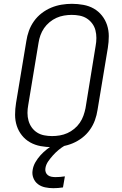

<svg xmlns="http://www.w3.org/2000/svg" viewBox="-20 -763 640 1006"><path d="M253 8Q222 8 192.5 2.5Q163 -3 138 -17Q113 -31 95 -53.5Q77 -76 68 -103.5Q59 -131 59 -161.5Q59 -192 64 -223L118 -548Q122 -575 131.5 -601.5Q141 -628 158 -652Q175 -676 198.5 -694Q222 -712 248.5 -723Q275 -734 302.5 -738.5Q330 -743 357 -743Q387 -743 417 -737.5Q447 -732 471.5 -718Q496 -704 514 -681.5Q532 -659 541 -631.5Q550 -604 550 -573.5Q550 -543 545 -512L491 -187Q487 -160 477.5 -133.5Q468 -107 451 -83Q434 -59 410.5 -41Q387 -23 360.5 -12Q334 -1 306.5 3.5Q279 8 253 8ZM253 -50Q273 -50 293.5 -53.5Q314 -57 333 -65.5Q352 -74 369 -88Q386 -102 398 -119.5Q410 -137 417 -156.5Q424 -176 428 -196L481 -522Q485 -543 485 -564Q485 -585 480 -604.5Q475 -624 463 -640Q451 -656 434.5 -666.5Q418 -677 397.5 -681Q377 -685 356 -685Q336 -685 315.5 -681.5Q295 -678 276 -669.5Q257 -661 240 -647Q223 -633 211 -615.5Q199 -598 192 -578.5Q185 -559 182 -539L128 -213Q124 -192 124 -171Q124 -150 129.5 -130.5Q135 -111 146.5 -95Q158 -79 174.5 -68.5Q191 -58 211.5 -54Q232 -50 253 -50ZM259 223Q237 223 216 218.5Q195 214 179 202Q163 190 155 170Q147 150 151 128Q154 107 165.5 87Q177 67 192.5 50Q208 33 226.5 18.5Q245 4 265 -7L267 -8H320L319 0Q302 10 286.5 23Q271 36 257.5 51Q244 66 232.5 82.5Q221 99 218 118Q216 129 219.5 139Q223 149 231 155Q239 161 249.5 163Q260 165 271 165Q283 165 295 164Q307 163 320 161L310 219Q297 221 284.5 222Q272 223 259 223Z"/></svg>

Font: Iosevka SS04 Lt Ex Obl
Style: Regular
Weight: 300
Width: 7
Italic angle: -9°
Monospace: yes
Designer: Belleve Invis
Foundry: Belleve Invis
Version: Version 19.0.0; ttfautohint (v1.8.4)